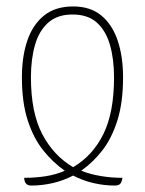

<svg xmlns="http://www.w3.org/2000/svg" viewBox="-20 -566 450 596"><path d="M77 10Q56 10 55 -14Q90 -14 122 -19Q154 -24 181 -36Q144 -62 114 -99.5Q84 -137 66 -192.5Q48 -248 48 -326Q48 -391 65 -440.5Q82 -490 117 -518Q152 -546 207 -546Q261 -546 295 -517.5Q329 -489 345.5 -439.5Q362 -390 362 -326Q362 -248 344.5 -192.5Q327 -137 298 -99.5Q269 -62 232 -36Q260 -25 293 -19.5Q326 -14 360 -14Q359 -4 354.5 3Q350 10 336 10Q304 10 271 2.5Q238 -5 207 -21Q176 -5 143 2.5Q110 10 77 10ZM207 -47Q268 -83 301 -150Q334 -217 334 -326Q334 -382 321.5 -426Q309 -470 281 -495.5Q253 -521 205 -521Q158 -521 129.5 -495.5Q101 -470 88.5 -426Q76 -382 76 -326Q76 -217 111 -150Q146 -83 207 -47Z"/></svg>

Font: Noto Serif Georgian ExtraCondensed Thin
Style: Regular
Weight: 100
Width: 2
Designer: Monotype Design Team, Akaki Razmadze
Foundry: Google LLC
Version: Version 2.003; ttfautohint (v1.8.4.7-5d5b)